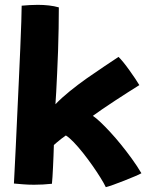

<svg xmlns="http://www.w3.org/2000/svg" viewBox="-20 -747 618 793"><path d="M417 26Q410 11 395.2 -12.8Q380.5 -36.5 361.8 -63.2Q343 -90 322.8 -115.5Q302.5 -141 284 -160.2Q265.5 -179.5 252 -187.5Q245 -183 234.5 -174.8Q224 -166.5 215 -159Q206 -151.5 202.5 -148Q202 -126.5 201 -103Q200 -79.5 199 -57.2Q198 -35 196.8 -16.8Q195.5 1.5 194.5 12Q176 14 157.5 15Q139 16 120.5 16Q96.5 16 75 14.2Q53.5 12.5 37.5 11Q38 -1 40.2 -41.8Q42.5 -82.5 45.2 -142.2Q48 -202 51.2 -272.2Q54.5 -342.5 57.8 -413.8Q61 -485 63.8 -548.2Q66.5 -611.5 68 -657.8Q69.5 -704 69.5 -723.5Q85.5 -725 102.5 -726Q119.5 -727 136 -727Q159.5 -727 181.8 -724.5Q204 -722 223 -716.5Q223 -677.5 222.2 -631Q221.5 -584.5 219.8 -536.5Q218 -488.5 216 -445Q214 -401.5 212.2 -367.8Q210.5 -334 209 -316.5Q234.5 -343 268.5 -370.5Q302.5 -398 339 -423.8Q375.5 -449.5 409.8 -472.2Q444 -495 469.5 -512Q477.5 -504.5 489.5 -489.8Q501.5 -475 514.2 -457.2Q527 -439.5 538 -423Q549 -406.5 555.5 -395.5Q535.5 -383 508.5 -365.8Q481.5 -348.5 453.2 -330Q425 -311.5 401 -295Q377 -278.5 363.5 -268.5Q376.5 -260 395 -242.5Q413.5 -225 435.2 -201.5Q457 -178 479.5 -150.2Q502 -122.5 524 -92.2Q546 -62 564 -31.5Q556.5 -27 537 -18.8Q517.5 -10.5 493.5 -1Q469.5 8.5 448.5 16Q427.5 23.5 417 26Z"/></svg>

Font: Grandstander Thin
Style: Bold
Weight: 700
Version: Version 1.200